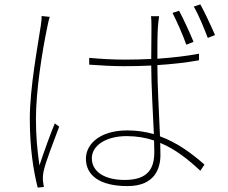

<svg xmlns="http://www.w3.org/2000/svg" viewBox="-20 -822 1040 876"><path d="M207 -745 170 -749C170 -737 169 -723 166 -704C153 -616 116 -423 116 -280C116 -145 133 -40 152 34L180 31C179 24 177 12 176 3C175 -10 176 -27 179 -41C188 -84 229 -187 250 -244L230 -259C210 -211 178 -123 160 -67C149 -145 144 -203 144 -281C144 -405 171 -581 196 -700C199 -718 203 -732 207 -745ZM797 -773 767 -763C786 -727 815 -661 830 -618L863 -631C846 -673 815 -740 797 -773ZM894 -802 864 -792C885 -757 911 -694 928 -649L961 -662C943 -704 913 -768 894 -802ZM683 -181 684 -128C684 -54 656 -1 549 -1C458 -1 399 -38 399 -100C399 -159 465 -201 558 -201C603 -201 645 -194 683 -181ZM706 -748H669C671 -732 671 -710 671 -691L670 -553C631 -551 591 -550 551 -550C493 -550 443 -553 387 -558V-527C445 -523 492 -520 548 -520C589 -520 629 -521 670 -523C670 -434 678 -302 682 -210C644 -221 604 -227 561 -227C435 -227 372 -164 372 -98C372 -23 433 27 562 27C688 27 712 -56 712 -115L711 -170C779 -142 837 -96 894 -43L913 -71C855 -122 789 -171 710 -200C706 -303 698 -430 698 -525C763 -529 827 -536 888 -547V-577C831 -566 766 -559 698 -554C698 -599 698 -658 700 -692C701 -710 703 -727 706 -748Z"/></svg>

Font: Noto Sans CJK SC Thin
Style: Regular
Weight: 100
Designer: Ryoko NISHIZUKA 西塚涼子 (kana, bopomofo & ideographs); Paul D. Hunt (Latin, Greek & Cyrillic); Sandoll Communications 산돌커뮤니
Foundry: Adobe
Version: Version 2.004;hotconv 1.0.118;makeotfexe 2.5.65603